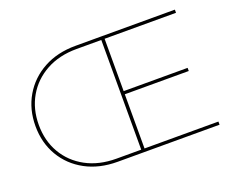

<svg xmlns="http://www.w3.org/2000/svg" viewBox="-112 -895 1336 1089"><g transform="rotate(-20 556.0 -350.0)"><path d="M428 0Q318 0 235 -45Q152 -90 105.5 -169Q59 -248 59 -349Q59 -450 105.5 -529.5Q152 -609 235 -654.5Q318 -700 428 -700H583V-681H428Q323 -681 244.5 -638Q166 -595 122.5 -520Q79 -445 79 -349Q79 -253 122.5 -178.5Q166 -104 244.5 -61.5Q323 -19 428 -19H583V0ZM577 0V-700H1028V-681H597V-19H1043V0ZM592 -346V-365H983V-346Z"/></g></svg>

Font: Montserrat Thin
Style: Regular
Weight: 100
Designer: Julieta Ulanovsky
Foundry: Julieta Ulanovsky
Version: Version 9.000